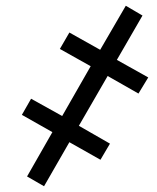

<svg xmlns="http://www.w3.org/2000/svg" viewBox="-20 -647 547 667"><path d="M133 0 221 -153 329 -92 362 -148 254 -210 354 -383 461 -322 495 -378 386 -439 475 -593 417 -627 328 -474 221 -534 188 -477 295 -417 196 -244 88 -304 56 -248 162 -188 74 -34Z"/></svg>

Font: Noto Serif ExtraCondensed Black
Style: Italic
Weight: 900
Width: 2
Italic angle: -12°
Designer: Monotype Design Team
Foundry: Monotype Imaging Inc.
Version: Version 2.014